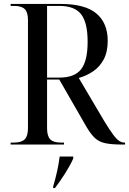

<svg xmlns="http://www.w3.org/2000/svg" viewBox="-20 -734 655 975"><path d="M34 0V-10H51Q89 -10 105.5 -26.5Q122 -43 122 -83V-633Q122 -672 105.5 -688Q89 -704 51 -704H34V-714H287Q412 -714 469.5 -665.5Q527 -617 527 -527Q527 -470 506.5 -432Q486 -394 452.5 -371.5Q419 -349 380 -338L510 -118Q537 -74 554.5 -50.5Q572 -27 585 -18.5Q598 -10 612 -10H615V0H600Q546 0 514 -7Q482 -14 461.5 -33.5Q441 -53 419 -90L281 -330H219V-83Q219 -43 235 -26.5Q251 -10 289 -10H305V0ZM282 -340Q359 -340 392 -382.5Q425 -425 425 -522Q425 -619 392 -661.5Q359 -704 281 -704H219V-340ZM250 213Q262 172 270 136Q278 100 283 61H352V71Q337 105 311 146Q285 187 259 221H250Z"/></svg>

Font: Noto Serif Display SemiCondensed
Style: Regular
Weight: 400
Width: 4
Designer: Monotype Design Team
Foundry: Monotype Imaging Inc.
Version: Version 2.009